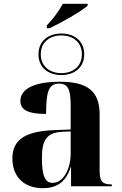

<svg xmlns="http://www.w3.org/2000/svg" viewBox="-20 -978 639 1008"><path d="M226 -845V-830H241C304 -860 405 -917 440 -948V-958H310C288 -918 255 -874 226 -845ZM302 -584C369 -584 422 -622 422 -693C422 -764 369 -802 302 -802C235 -802 182 -764 182 -693C182 -622 235 -584 302 -584ZM302 -594C242 -594 194 -629 194 -693C194 -757 242 -792 302 -792C362 -792 410 -757 410 -693C410 -629 362 -594 302 -594ZM205 10C269 10 325 -15 351 -101H353V0H567V-10H563C518 -10 503 -26 503 -81V-379C503 -504 433 -549 293 -549C180 -549 87 -520 87 -448C87 -398 133 -380 222 -380C222 -501 237 -539 290 -539C335 -539 351 -512 351 -425V-298L269 -295C119 -290 45 -249 45 -146C45 -51 105 10 205 10ZM256 -18C218 -18 200 -52 200 -149C200 -243 226 -282 306 -286L351 -288V-171C351 -93 314 -18 256 -18Z"/></svg>

Font: Noto Serif Display
Style: Bold
Weight: 700
Designer: Monotype Design Team
Foundry: Monotype Imaging Inc.
Version: Version 2.009